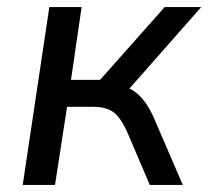

<svg xmlns="http://www.w3.org/2000/svg" viewBox="-20 -521 587 541"><path d="M44 0 119 -501H210L180 -296H262L444 -501H547L331 -256L308 -282Q333 -279 352.5 -267.5Q372 -256 388.5 -233.5Q405 -211 420 -174L495 0H402L338 -150Q326 -176 313.5 -191.5Q301 -207 284 -213.5Q267 -220 242 -220H169L135 0Z"/></svg>

Font: Nunitoga
Style: Medium Italic
Weight: 500
Italic angle: -9°
Designer: Vernon Adams
Foundry: Vernon Adams
Version: Version 1.0